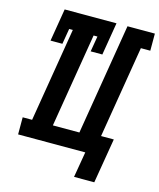

<svg xmlns="http://www.w3.org/2000/svg" viewBox="-128 -825 882 1063"><g transform="rotate(15 313.0 -294.0)"><path d="M515 147H399L424 0H39V-98H93L182 -637H161L146 -548H78L109 -735H406L375 -548H308L323 -637H301L212 -98H364L469 -735H626V-637H572L485 -110H558Z"/></g></svg>

Font: Iosevka HT Extrabold Extended
Style: Italic
Weight: 800
Width: 7
Italic angle: -9°
Monospace: yes
Designer: Belleve Invis
Foundry: Belleve Invis
Version: Version 32.3.0; ttfautohint (v1.8.4)